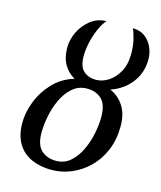

<svg xmlns="http://www.w3.org/2000/svg" viewBox="-116 -853 795 947"><g transform="rotate(15 282.0 -379.5)"><path d="M235 10Q179 10 134 -10Q89 -30 63.5 -72Q38 -114 38 -178Q38 -229 59 -285Q80 -341 123 -387.5Q166 -434 231 -454Q197 -472 176.5 -507Q156 -542 156 -594Q156 -634 175 -673.5Q194 -713 228.5 -740.5Q263 -768 309 -769Q289 -745 274.5 -710.5Q260 -676 252.5 -640Q245 -604 245 -575Q245 -520 270 -498Q295 -476 333 -476Q365 -476 396 -495.5Q427 -515 448 -552.5Q469 -590 469 -645Q469 -685 460.5 -719.5Q452 -754 444 -769Q481 -769 506 -750.5Q531 -732 544.5 -702.5Q558 -673 558 -640Q558 -572 519 -521Q480 -470 415 -448Q459 -429 485 -388.5Q511 -348 511 -286Q511 -218 488 -163Q465 -108 425.5 -69.5Q386 -31 337 -10.5Q288 10 235 10ZM246 -39Q289 -39 319.5 -66Q350 -93 369.5 -134.5Q389 -176 398 -221.5Q407 -267 407 -305Q407 -369 378.5 -396Q350 -423 304 -423Q261 -423 230 -396Q199 -369 179.5 -327.5Q160 -286 151 -240Q142 -194 142 -156Q142 -92 171.5 -65.5Q201 -39 246 -39Z"/></g></svg>

Font: NotoSerif-Italic
Style: Regular
Weight: 400
Italic angle: -12°
Designer: Monotype Design Team
Foundry: Monotype Imaging Inc.
Version: Version 2.007; ttfautohint (v1.8) -l 8 -r 50 -G 200 -x 14 -D